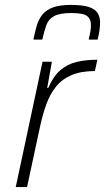

<svg xmlns="http://www.w3.org/2000/svg" viewBox="-20 -761 427 781"><path d="M44 0 153 -510H191L172 -403H176Q197 -451 225.5 -475.5Q254 -500 291.5 -509Q329 -518 376 -518L366 -472Q309 -472 270 -455Q231 -438 207 -407.5Q183 -377 168.5 -337Q154 -297 144 -251L90 0ZM116 -600Q122 -631 129.5 -656.5Q137 -682 152 -701Q167 -720 194.5 -730.5Q222 -741 268 -741Q316 -741 341.5 -732.5Q367 -724 377 -708Q387 -692 387 -670Q387 -654 384.5 -636.5Q382 -619 377 -600H341Q345 -618 347.5 -632Q350 -646 350 -659Q350 -684 334 -696Q318 -708 270 -708Q224 -708 201 -696Q178 -684 169 -660Q160 -636 152 -600Z"/></svg>

Font: Saira Thin ExtraLight
Style: Italic
Weight: 250
Italic angle: -12°
Version: Version 1.101